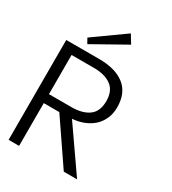

<svg xmlns="http://www.w3.org/2000/svg" viewBox="-202 -954 951 1061"><g transform="rotate(30 273.0 -423.5)"><path d="M460.9 0H376L189.9 -272.9H90.8V0H23.9V-637.2H233.9Q338.9 -637.2 396.5 -591.6Q454.1 -545.9 454.1 -455.1Q454.1 -415 439.9 -383.1Q425.8 -351.1 401.4 -328.6Q377 -306.2 343 -292.5Q309.1 -278.8 269 -275.9ZM384.8 -455.1Q384.8 -520 344.5 -550Q304.2 -580.1 233.9 -580.1H90.8V-330.1H233.9Q304.2 -330.1 344.5 -359.6Q384.8 -389.2 384.8 -455.1ZM347.2 -793.9 136.2 -675.3 118.2 -707 314.9 -847.2Z"/></g></svg>

Font: Anonymous Pro
Style: Regular
Weight: 400
Monospace: yes
Designer: Mark Simonson
Version: Version 1.003